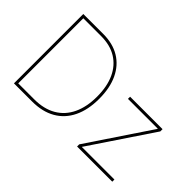

<svg xmlns="http://www.w3.org/2000/svg" viewBox="-109 -1076 1424 1424"><g transform="rotate(45 603.0 -364.0)"><path d="M296.9 0H118.2V-22.5H296.9Q397.9 -22.5 468.5 -63.5Q539.1 -104.5 575.7 -181.6Q612.3 -258.8 612.3 -366.2Q612.3 -472.7 577.4 -548.3Q542.5 -624 476.3 -664.6Q410.2 -705.1 315.4 -705.1H118.2V-727.5H315.4Q416 -727.5 487.3 -684.3Q558.6 -641.1 596.7 -560.3Q634.8 -479.5 634.8 -366.2Q634.8 -250.5 595 -168.5Q555.2 -86.4 479.5 -43.2Q403.8 0 296.9 0ZM128.9 -727.5V0H106.4V-727.5ZM768.6 0V-22.5L1098.1 -514.2V-516.6H785.6V-539.1H1126V-515.6L796.9 -24.9V-22.5H1137.7V0Z"/></g></svg>

Font: Inter 18pt Thin
Style: Regular
Weight: 250
Designer: Rasmus Andersson
Foundry: rsms
Version: Version 4.001;git-66647c0bb